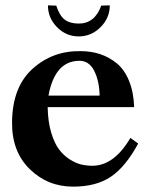

<svg xmlns="http://www.w3.org/2000/svg" viewBox="-20 -680 560 717"><path d="M159 -660 190 -659Q203 -620 222.5 -606Q242 -592 274 -592Q334 -592 358 -659Q359 -659 372 -659.5Q385 -660 390 -660Q390 -613 355.5 -578.5Q321 -544 274 -544Q227 -544 193 -578.5Q159 -613 159 -660ZM496 -144Q449 -57 394 -20Q339 17 253 17Q158 17 91 -48.5Q24 -114 25 -223Q26 -355 101.5 -423Q177 -491 281 -489Q320 -489 353.5 -478Q387 -467 415.5 -444Q444 -421 461.5 -379Q479 -337 481 -280H158Q159 -226 171 -185.5Q183 -145 200.5 -122Q218 -99 241 -84.5Q264 -70 284 -65.5Q304 -61 325 -61Q406 -61 467 -165ZM352 -323Q351 -377 332 -415Q313 -453 277 -453Q185 -453 161 -323Z"/></svg>

Font: GFS Artemisia
Style: Bold
Weight: 700
Designer: Designed by Takis Katsoulidis.
Foundry: Designed by Takis Katsoulidis.
Version: Version 1.0